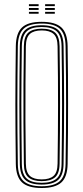

<svg xmlns="http://www.w3.org/2000/svg" viewBox="-20 -912 407 937"><path d="M183.5 5.5Q116.8 5.5 87.5 -21.9Q58.2 -49.2 57.2 -112Q56.2 -195.8 55.6 -266.5Q55 -337.2 55 -403.1Q55 -469 55.6 -537.9Q56.2 -606.8 57.2 -687.2Q58.2 -750.5 87.5 -778Q116.8 -805.5 183.5 -805.5Q249.8 -805.5 279.4 -778.2Q309 -751 310 -687.2Q311.2 -610.2 311.8 -541.8Q312.2 -473.2 312.2 -406.2Q312.2 -339.2 311.8 -267.4Q311.2 -195.5 310 -112Q309 -48.2 279.1 -21.4Q249.2 5.5 183.5 5.5ZM183.5 -3Q244 -3 271.6 -27.9Q299.2 -52.8 300 -112Q301.2 -193.2 301.9 -263.6Q302.5 -334 302.5 -400.5Q302.5 -467 302 -536.9Q301.5 -606.8 300 -687Q299.2 -746.5 271.9 -771.8Q244.5 -797 183.5 -797Q122 -797 95 -771.5Q68 -746 67 -687Q66 -611.5 65.4 -544.8Q64.8 -478 64.8 -411.9Q64.8 -345.8 65.2 -272.8Q65.8 -199.8 67 -112Q67.8 -53 95.5 -28Q123.2 -3 183.5 -3ZM183.5 -11.2Q127.5 -11.2 102.6 -34.8Q77.8 -58.2 76.8 -112Q75.8 -195.8 75.1 -266.5Q74.5 -337.2 74.5 -403.1Q74.5 -469 75.1 -537.9Q75.8 -606.8 76.8 -687Q77.8 -741.5 102.5 -765.1Q127.2 -788.8 183.5 -788.8Q239 -788.8 264.2 -765.4Q289.5 -742 290.2 -687Q291.5 -610.8 292.1 -542.4Q292.8 -474 292.8 -406.8Q292.8 -339.5 292.2 -267.5Q291.8 -195.5 290.2 -112.2Q289.5 -57.2 264 -34.2Q238.5 -11.2 183.5 -11.2ZM183.5 -19.8Q232.5 -19.8 256.2 -40.5Q280 -61.2 280.5 -112.2Q281.8 -193 282.2 -263.5Q282.8 -334 282.9 -400.9Q283 -467.8 282.4 -537.5Q281.8 -607.2 280.5 -687Q279.8 -737.8 256.8 -759Q233.8 -780.2 183.5 -780.2Q132.5 -780.2 110 -758.6Q87.5 -737 86.5 -687Q85.5 -610.2 84.9 -541.8Q84.2 -473.2 84.2 -406.4Q84.2 -339.5 84.9 -267.6Q85.5 -195.8 86.5 -112.2Q87.2 -62.2 110.2 -41Q133.2 -19.8 183.5 -19.8ZM183.5 -28Q139.8 -28 118.4 -46.8Q97 -65.5 96.5 -112.5Q95 -219.2 94.5 -313.6Q94 -408 94.5 -499Q95 -590 96.5 -686.8Q97 -734 118.4 -753Q139.8 -772 183.5 -772Q228 -772 249 -752.9Q270 -733.8 270.8 -686.8Q271.8 -619.5 272.4 -552Q273 -484.5 273.1 -414.8Q273.2 -345 272.6 -270Q272 -195 270.8 -112.2Q270 -64.5 248.1 -46.2Q226.2 -28 183.5 -28ZM183.5 -36.5Q222 -36.5 241.2 -53.4Q260.5 -70.2 261 -113.5Q262 -188.2 262.6 -257.2Q263.2 -326.2 263.2 -394.5Q263.2 -462.8 262.8 -534.4Q262.2 -606 261 -685.8Q260.5 -729.8 241.1 -746.6Q221.8 -763.5 183.5 -763.5Q145.2 -763.5 126 -746.5Q106.8 -729.5 106.2 -686Q105 -597.8 104.4 -507.9Q103.8 -418 104.1 -320.9Q104.5 -223.8 106.2 -113.2Q106.8 -70.8 125.8 -53.6Q144.8 -36.5 183.5 -36.5ZM200.2 -882.2V-891.5H247.5V-882.2ZM121.2 -845V-854.2H168.5V-845ZM121.2 -863.5V-873H168.5V-863.5ZM121.2 -882.2V-891.5H168.5V-882.2ZM200.2 -845V-854.2H247.5V-845ZM200.2 -863.5V-873H247.5V-863.5Z"/></svg>

Font: Big Shoulders Inline Text ExtraLight
Style: Regular
Weight: 250
Version: Version 2.002